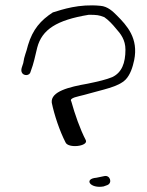

<svg xmlns="http://www.w3.org/2000/svg" viewBox="-20 -717 557 727"><path d="M63 -442C69 -429 93 -429 96 -446C109 -481 111 -497 121 -537C139 -605 194 -641 316 -661C346 -661 355 -660 375 -652C391 -641 406 -625 419 -609C437 -589 455 -566 455 -529C455 -478 441 -442 405 -425C383 -416 355 -409 311 -400C243 -388 171 -371 176 -328C186 -280 206 -221 228 -178C238 -154 315 -163 305 -186C283 -228 263 -286 250 -333C240 -347 279 -352 296 -357C373 -379 427 -387 456 -416C473 -434 482 -461 488 -489C505 -572 461 -620 422 -659C408 -673 388 -693 360 -695C279 -703 216 -681 180 -670C134 -640 104 -606 86 -546C79 -516 72 -507 68 -478C65 -467 57 -453 63 -442ZM345 -44C296 -40 321 -2 372 -11L386 -16C407 -24 397 -56 374 -50Z"/></svg>

Font: Stray Cat
Style: UltExt
Weight: 400
Version: Version 1.0